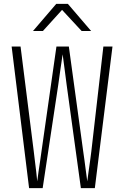

<svg xmlns="http://www.w3.org/2000/svg" viewBox="-20 -970 640 990"><path d="M130 0 40 -730H86L154 -190Q156 -172 159.5 -144Q163 -116 166.5 -87Q170 -58 172 -35Q175 -58 179 -87Q183 -116 187.5 -144Q192 -172 194 -190L271 -730H335L409 -190Q412 -172 415.5 -144Q419 -116 423 -87Q427 -58 430 -35Q433 -58 437 -87Q441 -116 445 -144Q449 -172 451 -190L513 -730H560L469 0H397L324 -530Q319 -568 313 -614.5Q307 -661 303 -690Q299 -662 292 -615.5Q285 -569 280 -530L200 0ZM150 -810 270 -950H330L450 -810H401L300 -919L201 -810Z"/></svg>

Font: NKDuy Mono Thin
Style: Regular
Weight: 100
Monospace: yes
Designer: NKDuy
Foundry: NKDuy
Version: Version 2.251; ttfautohint (v1.8.4.7-5d5b)